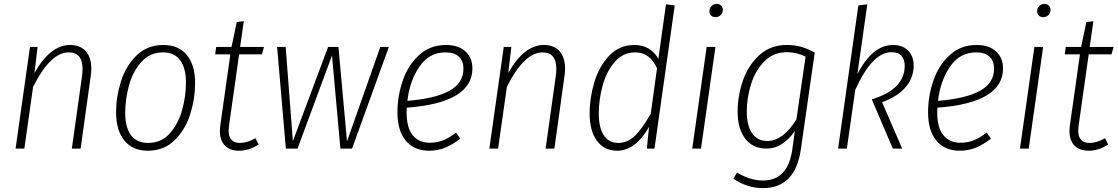

<svg xmlns="http://www.w3.org/2000/svg" viewBox="-20 -763 5741 986"><path d="M449 -410Q449 -393 446 -373L394 0H349L401 -371Q404 -392 404 -409Q404 -494 333 -494Q239 -494 150 -317L105 0H60L134 -522H173L157 -388Q238 -532 340 -532Q392 -532 420.5 -500Q449 -468 449 -410Z M576 -187Q576 -265 601 -344.5Q626 -424 681 -478Q736 -532 819 -532Q897 -532 939.5 -480.5Q982 -429 982 -336Q982 -258 957.5 -178.5Q933 -99 878 -44Q823 11 739 11Q661 11 618.5 -41.5Q576 -94 576 -187ZM935 -338Q935 -414 905 -454Q875 -494 818 -494Q749 -494 705 -444Q661 -394 642 -322.5Q623 -251 623 -184Q623 -108 653 -68.5Q683 -29 740 -29Q809 -29 852.5 -78.5Q896 -128 915.5 -199Q935 -270 935 -338Z M1156 -117Q1154 -99 1154 -93Q1154 -29 1213 -29Q1248 -29 1292 -53L1308 -21Q1260 11 1207 11Q1161 11 1135 -15.5Q1109 -42 1109 -91Q1109 -99 1111 -117L1163 -484H1085L1090 -522H1169L1196 -650L1232 -654L1213 -522H1336L1325 -484H1208Z M1977 -522 1788 0H1728L1685 -478L1508 0H1448L1403 -522H1447L1484 -38L1665 -522H1718L1762 -37L1933 -522Z M2069 -210Q2068 -202 2068 -187Q2068 -107 2099.5 -68.5Q2131 -30 2187 -30Q2225 -30 2256 -42.5Q2287 -55 2322 -82L2344 -51Q2304 -20 2266 -4.5Q2228 11 2184 11Q2107 11 2064 -40.5Q2021 -92 2021 -186Q2021 -270 2048.5 -349.5Q2076 -429 2132.5 -480.5Q2189 -532 2270 -532Q2334 -532 2370 -499Q2406 -466 2406 -412Q2406 -235 2069 -210ZM2072 -245Q2217 -257 2288.5 -297Q2360 -337 2360 -411Q2360 -449 2337 -471.5Q2314 -494 2268 -494Q2184 -494 2134 -421Q2084 -348 2072 -245Z M2882 -410Q2882 -393 2879 -373L2827 0H2782L2834 -371Q2837 -392 2837 -409Q2837 -494 2766 -494Q2672 -494 2583 -317L2538 0H2493L2567 -522H2606L2590 -388Q2671 -532 2773 -532Q2825 -532 2853.5 -500Q2882 -468 2882 -410Z M3445 -735 3341 0H3302L3313 -111Q3243 11 3149 11Q3083 11 3045.5 -40Q3008 -91 3008 -181Q3008 -261 3032.5 -342Q3057 -423 3109 -477.5Q3161 -532 3238 -532Q3320 -532 3361 -461L3400 -741ZM3055 -181Q3055 -107 3081 -68Q3107 -29 3154 -29Q3204 -29 3242.5 -67.5Q3281 -106 3322 -180L3354 -412Q3318 -494 3242 -494Q3180 -494 3137.5 -445.5Q3095 -397 3075 -324.5Q3055 -252 3055 -181Z M3654 -522 3580 0H3535L3609 -522ZM3623 -705Q3623 -721 3634 -732Q3645 -743 3661 -743Q3674 -743 3683 -734.5Q3692 -726 3692 -713Q3692 -697 3681.5 -686Q3671 -675 3654 -675Q3640 -675 3631.5 -683.5Q3623 -692 3623 -705Z M4164 -493 4093 2Q4065 203 3898 203Q3817 203 3746 155L3765 123Q3832 164 3898 164Q4027 164 4049 3L4062 -91Q4034 -49 3997 -24.5Q3960 0 3915 0Q3846 0 3807 -51Q3768 -102 3768 -190Q3768 -270 3795 -348.5Q3822 -427 3879 -479.5Q3936 -532 4021 -532Q4062 -532 4096 -522Q4130 -512 4164 -493ZM3815 -190Q3815 -118 3842.5 -78.5Q3870 -39 3921 -39Q4001 -39 4070 -150L4117 -472Q4071 -495 4021 -495Q3952 -495 3905.5 -448Q3859 -401 3837 -331Q3815 -261 3815 -190Z M4383 -382Q4460 -532 4566 -532Q4615 -532 4643.5 -503Q4672 -474 4672 -427Q4672 -363 4630.5 -315Q4589 -267 4510 -238L4613 0H4565L4457 -253Q4626 -304 4626 -425Q4626 -457 4609.5 -476Q4593 -495 4558 -495Q4459 -495 4372 -301L4329 0H4284L4388 -735L4434 -741Z M4794 -210Q4793 -202 4793 -187Q4793 -107 4824.5 -68.5Q4856 -30 4912 -30Q4950 -30 4981 -42.5Q5012 -55 5047 -82L5069 -51Q5029 -20 4991 -4.5Q4953 11 4909 11Q4832 11 4789 -40.5Q4746 -92 4746 -186Q4746 -270 4773.5 -349.5Q4801 -429 4857.5 -480.5Q4914 -532 4995 -532Q5059 -532 5095 -499Q5131 -466 5131 -412Q5131 -235 4794 -210ZM4797 -245Q4942 -257 5013.5 -297Q5085 -337 5085 -411Q5085 -449 5062 -471.5Q5039 -494 4993 -494Q4909 -494 4859 -421Q4809 -348 4797 -245Z M5337 -522 5263 0H5218L5292 -522ZM5306 -705Q5306 -721 5317 -732Q5328 -743 5344 -743Q5357 -743 5366 -734.5Q5375 -726 5375 -713Q5375 -697 5364.5 -686Q5354 -675 5337 -675Q5323 -675 5314.5 -683.5Q5306 -692 5306 -705Z M5519 -117Q5517 -99 5517 -93Q5517 -29 5576 -29Q5611 -29 5655 -53L5671 -21Q5623 11 5570 11Q5524 11 5498 -15.5Q5472 -42 5472 -91Q5472 -99 5474 -117L5526 -484H5448L5453 -522H5532L5559 -650L5595 -654L5576 -522H5699L5688 -484H5571Z"/></svg>

Font: Fira Sans Condensed ExtraLight
Style: Italic
Weight: 275
Width: 3
Italic angle: -8°
Designer: Carrois Corporate & Edenspiekermann AG
Foundry: Carrois Corporate GbR & Edenspiekermann AG
Version: Version 4.203